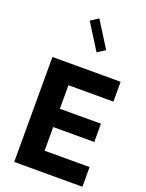

<svg xmlns="http://www.w3.org/2000/svg" viewBox="-184 -1108 907 1195"><g transform="rotate(20 269.5 -510.5)"><path d="M518.6 -130.4H220.7V-287.1H492.7V-408.2H220.7V-564H518.6V-695.3H66.9V0H518.6ZM366.7 -849.6 259.3 -1020.5 207.5 -987.3 314.9 -816.4Z"/></g></svg>

Font: Estedad-VF-FD Black
Style: Regular
Weight: 900
Designer: Amin Abedi
Version: Version 4.000